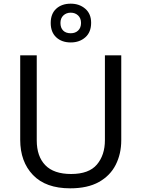

<svg xmlns="http://www.w3.org/2000/svg" viewBox="-20 -1015 771 1045"><path d="M640 -252Q640 -178 610 -118.5Q580 -59 518.5 -24.5Q457 10 362 10Q229 10 159.5 -62.5Q90 -135 90 -254V-714H180V-251Q180 -164 226.5 -116Q273 -68 367 -68Q464 -68 507.5 -119.5Q551 -171 551 -252V-714H640ZM365 -784Q316 -784 286 -812Q256 -840 256 -890Q256 -940 286 -967.5Q316 -995 365 -995Q412 -995 444 -967.5Q476 -940 476 -891Q476 -840 444.5 -812Q413 -784 365 -784ZM365 -834Q390 -834 405.5 -849Q421 -864 421 -890Q421 -916 405 -931Q389 -946 365 -946Q341 -946 325 -931Q309 -916 309 -890Q309 -864 323.5 -849Q338 -834 365 -834Z"/></svg>

Font: Noto Sans Glagolitic
Style: Regular
Weight: 400
Designer: Monotype Design Team
Foundry: Monotype Imaging Inc.
Version: Version 2.004; ttfautohint (v1.8.4.7-5d5b)